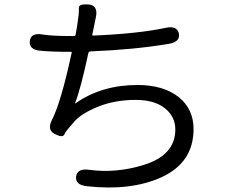

<svg xmlns="http://www.w3.org/2000/svg" viewBox="-20 -801 1040 863"><path d="M370 36Q318 30 322 -7Q327 -45 379 -38Q502 -21 627 -60Q768 -104 768 -219Q768 -277 721 -314.5Q674 -352 589 -352Q498 -352 422 -322Q343 -290 311 -251Q294 -231 284.5 -220Q275 -209 268 -195Q261 -181 226 -199Q190 -217 214 -263Q254 -341 302 -563Q304 -568 299 -568Q210 -568 161 -573Q109 -578 114 -617Q119 -655 171 -646Q212 -639 302 -639H312Q319 -639 320 -646L326 -680Q330 -705 333 -730Q335 -748 334.5 -766Q334 -784 378 -781Q422 -777 411 -724L395 -646Q394 -641 399 -641Q605 -650 725 -676Q776 -687 784 -650Q791 -613 739 -604Q586 -578 387 -570Q379 -570 377 -562Q344 -406 318 -339Q316 -334 320 -337Q437 -419 598 -419Q715 -419 784 -364Q850 -310 850 -221Q850 -70 705 -4Q568 58 370 36Z"/></svg>

Font: Resource Han Rounded KR
Style: Regular
Weight: 400
Designer: Cyano Hao (round all glyphs); Ryoko NISHIZUKA 西塚涼子 (kana, bopomofo & ideographs); Paul D. Hunt (Latin, Greek & Cyrillic)
Foundry: Cyano Hao
Version: 0.990